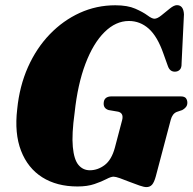

<svg xmlns="http://www.w3.org/2000/svg" viewBox="-20 -732 766 764"><path d="M438.5 -711Q487.5 -711 518.2 -697.5Q549 -684 566.8 -670.8Q584.5 -657.5 594.5 -657.5Q606 -657.5 622.5 -671Q639 -684.5 655.8 -698Q672.5 -711.5 684 -711.5Q710 -711.5 712 -675L702.5 -479.5Q703 -463 696.2 -455.5Q689.5 -448 679.5 -447Q656 -444.5 647.5 -470.5L630.5 -518Q606.5 -587 572 -617.8Q537.5 -648.5 493 -648.5Q440.5 -648.5 395.8 -604.2Q351 -560 320 -478.2Q289 -396.5 277 -284Q265 -197.5 269.8 -147.2Q274.5 -97 292.2 -75.8Q310 -54.5 337.5 -54.5Q369 -54.5 396.5 -75.2Q424 -96 437 -144L466 -254Q473 -281.5 450.5 -287.5L412.5 -294Q392.5 -300 392.5 -319.5Q392.5 -348.5 424.5 -348.5H698Q714.5 -348.5 720 -341Q725.5 -333.5 725.5 -323Q725.5 -312.5 719.2 -305.2Q713 -298 705 -294L683 -286.5Q666 -279.5 659.5 -255.5L600 -30.5Q593.5 -6.5 585 3Q576.5 12.5 562.5 12.5Q553 12.5 534.8 6.2Q516.5 0 495.8 -8.2Q475 -16.5 457.5 -22.8Q440 -29 432 -29Q421.5 -29 403 -19.2Q384.5 -9.5 356.2 0.2Q328 10 288.5 10Q206 10 148.2 -26.5Q90.5 -63 63.8 -132Q37 -201 48.5 -298Q57.5 -389 91.2 -464.8Q125 -540.5 178 -595.5Q231 -650.5 297.5 -680.8Q364 -711 438.5 -711Z"/></svg>

Font: Fraunces 144pt Soft Black
Style: Italic
Weight: 900
Italic angle: -16°
Version: Version 1.000;[b76b70a41]